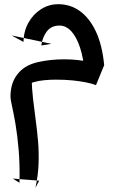

<svg xmlns="http://www.w3.org/2000/svg" viewBox="-20 -406 587 916"><path d="M149 490 167 456 41 446 73 466Q75 379 69 309Q63 239 54 186.5Q45 134 37.5 101Q30 68 30 56Q30 21 39.5 -8Q49 -37 72 -62Q104 -97 162.5 -110Q221 -123 285 -123Q323 -123 351.5 -119.5Q380 -116 401.5 -111.5Q423 -107 440 -102L438 0Q416 -8 388 -13.5Q360 -19 325 -22.5Q290 -26 247 -26Q219 -26 192.5 -23.5Q166 -21 142.5 -14.5Q119 -8 101 3L131 -32Q132 16 137.5 64.5Q143 113 150 164Q157 215 161.5 267.5Q166 320 164 375.5Q162 431 149 490ZM438 0 384 -55Q379 -127 362 -178.5Q345 -230 320 -257Q295 -284 264 -284Q224 -284 203 -255.5Q182 -227 177 -189L225 -197L35 -237L92 -206Q93 -257 115.5 -297.5Q138 -338 175.5 -362Q213 -386 258 -386Q316 -386 362 -352.5Q408 -319 438 -254.5Q468 -190 477 -95Z"/></svg>

Font: Lexend Medium
Style: Regular
Weight: 500
Designer: Bonnie Shaver-Troup, Thomas Jockin
Foundry: Lexend
Version: Version 1.005